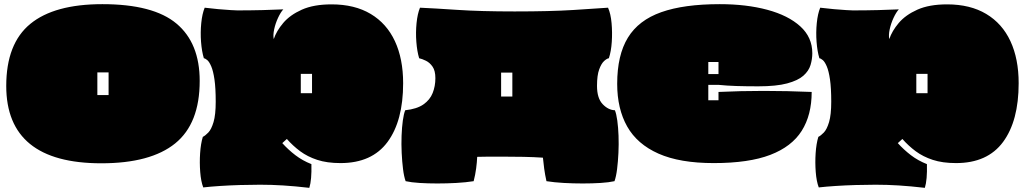

<svg xmlns="http://www.w3.org/2000/svg" viewBox="-20 -750 4927 923"><path d="M467 35Q10 35 10 -337Q10 -540 125.5 -635Q241 -730 472 -730Q717 -730 828.5 -636.5Q940 -543 940 -361Q940 -156 822 -60.5Q704 35 467 35ZM448 -293H502V-402H448Z M1467 153Q1398 145 1341.5 141.5Q1285 138 1230 138Q1184 138 1134 139.5Q1084 141 1038 144Q992 147 957 151Q946 122 942.5 77Q939 32 942 -13.5Q945 -59 955 -92Q967 -98 981.5 -113Q996 -128 1006.5 -163Q1017 -198 1017 -261Q1017 -327 1011 -368Q1005 -409 995.5 -431Q986 -453 976.5 -461Q967 -469 960 -470Q950 -503 946.5 -548.5Q943 -594 947.5 -639Q952 -684 964 -713Q996 -709 1029.5 -706Q1063 -703 1089 -701.5Q1115 -700 1121 -700Q1183 -700 1243 -701.5Q1303 -703 1342 -705Q1329 -691 1316.5 -664Q1304 -637 1298 -609Q1292 -581 1296 -562Q1309 -601 1341.5 -639.5Q1374 -678 1431 -703.5Q1488 -729 1574 -729Q1685 -729 1762 -683Q1839 -637 1878.5 -552Q1918 -467 1918 -350Q1918 -169 1843 -67.5Q1768 34 1617 34Q1552 34 1505 18.5Q1458 3 1423 -23Q1388 -49 1359 -82L1337 -62Q1366 -30 1400 -4Q1434 22 1477 39Q1479 115 1467 153ZM1426 -302H1480V-395H1426Z M1930 121Q1922 99 1917.5 63Q1913 27 1911 -15Q1909 -57 1910.5 -97.5Q1912 -138 1916.5 -170.5Q1921 -203 1928 -220Q1984 -226 2015.5 -248Q2047 -270 2060 -303Q2073 -336 2073 -374Q2073 -410 2059.5 -429.5Q2046 -449 2027.5 -458Q2009 -467 1995 -470Q1985 -503 1981.5 -548.5Q1978 -594 1982.5 -639Q1987 -684 1999 -713Q2067 -710 2179 -702.5Q2291 -695 2454 -695Q2625 -695 2736.5 -702Q2848 -709 2903 -713Q2916 -684 2920 -639Q2924 -594 2921 -548.5Q2918 -503 2907 -470Q2898 -469 2884.5 -457Q2871 -445 2860.5 -416.5Q2850 -388 2850 -337Q2850 -278 2877 -249.5Q2904 -221 2936 -220Q2943 -203 2947.5 -170.5Q2952 -138 2953.5 -97.5Q2955 -57 2953 -15Q2951 27 2946.5 63Q2942 99 2934 121Q2907 127 2867 129.5Q2827 132 2781.5 132Q2736 132 2690.5 129.5Q2645 127 2607 121Q2600 90 2596 60Q2592 30 2590 8Q2547 5 2496 4Q2445 3 2390 3Q2362 3 2332.5 3Q2303 3 2274 4Q2273 29 2269 59.5Q2265 90 2257 121Q2219 127 2173.5 129.5Q2128 132 2082.5 132Q2037 132 1997 129.5Q1957 127 1930 121ZM2389 -286H2443V-401H2389Z M3411 34Q3248 34 3145.5 -11.5Q3043 -57 2995 -142Q2947 -227 2947 -347Q2947 -485 2998.5 -569Q3050 -653 3159 -691.5Q3268 -730 3440 -730Q3568 -730 3668.5 -703Q3769 -676 3827 -623.5Q3885 -571 3885 -494Q3885 -466 3876.5 -437.5Q3868 -409 3842 -386Q3816 -363 3764 -349Q3712 -335 3625 -335Q3567 -335 3520.5 -336.5Q3474 -338 3435 -342H3385V-268H3434V-308Q3646 -318 3882 -308Q3882 -197 3834 -121Q3786 -45 3683 -5.5Q3580 34 3411 34ZM3385 -394H3434V-452H3385Z M4426 153Q4357 145 4300.5 141.5Q4244 138 4189 138Q4143 138 4093 139.5Q4043 141 3997 144Q3951 147 3916 151Q3905 122 3901.5 77Q3898 32 3901 -13.5Q3904 -59 3914 -92Q3926 -98 3940.5 -113Q3955 -128 3965.5 -163Q3976 -198 3976 -261Q3976 -327 3970 -368Q3964 -409 3954.5 -431Q3945 -453 3935.5 -461Q3926 -469 3919 -470Q3909 -503 3905.5 -548.5Q3902 -594 3906.5 -639Q3911 -684 3923 -713Q3955 -709 3988.5 -706Q4022 -703 4048 -701.5Q4074 -700 4080 -700Q4142 -700 4202 -701.5Q4262 -703 4301 -705Q4288 -691 4275.5 -664Q4263 -637 4257 -609Q4251 -581 4255 -562Q4268 -601 4300.5 -639.5Q4333 -678 4390 -703.5Q4447 -729 4533 -729Q4644 -729 4721 -683Q4798 -637 4837.5 -552Q4877 -467 4877 -350Q4877 -169 4802 -67.5Q4727 34 4576 34Q4511 34 4464 18.5Q4417 3 4382 -23Q4347 -49 4318 -82L4296 -62Q4325 -30 4359 -4Q4393 22 4436 39Q4438 115 4426 153ZM4385 -302H4439V-395H4385Z"/></svg>

Font: Oi
Style: Regular
Weight: 400
Designer: Kostas Bartsokas, Mohamad Dakak
Foundry: Foundry5
Version: Version 4.000